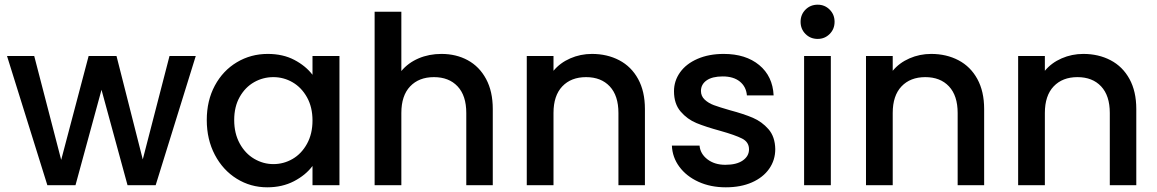

<svg xmlns="http://www.w3.org/2000/svg" viewBox="-20 -790 4937 819"><path d="M815 -551 644 0H524L413 -407L302 0H182L10 -551H126L241 -108L358 -551H477L589 -110L703 -551Z M1122 -560Q1187 -560 1235.5 -534.5Q1284 -509 1313 -471V-551H1428V0H1313V-82Q1284 -43 1234 -17Q1184 9 1120 9Q1049 9 990 -27.5Q931 -64 896.5 -129.5Q862 -195 862 -278Q862 -361 896.5 -425Q931 -489 990.5 -524.5Q1050 -560 1122 -560ZM1146 -461Q1102 -461 1064 -439.5Q1026 -418 1002.5 -376.5Q979 -335 979 -278Q979 -221 1002.5 -178Q1026 -135 1064.5 -112.5Q1103 -90 1146 -90Q1190 -90 1228 -112Q1266 -134 1289.5 -176.5Q1313 -219 1313 -276Q1313 -333 1289.5 -375Q1266 -417 1228 -439Q1190 -461 1146 -461Z M2082 -325V0H1969V-308Q1969 -382 1932 -421.5Q1895 -461 1831 -461Q1767 -461 1729.5 -421.5Q1692 -382 1692 -308V0H1578V-740H1692V-487Q1721 -522 1765.5 -541Q1810 -560 1863 -560Q1926 -560 1975.5 -533Q2025 -506 2053.5 -453Q2082 -400 2082 -325Z M2731 -325V0H2618V-308Q2618 -382 2581 -421.5Q2544 -461 2480 -461Q2416 -461 2378.5 -421.5Q2341 -382 2341 -308V0H2227V-551H2341V-488Q2369 -522 2412.5 -541Q2456 -560 2505 -560Q2570 -560 2621.5 -533Q2673 -506 2702 -453Q2731 -400 2731 -325Z M2846 -169H2964Q2967 -134 2997.5 -110.5Q3028 -87 3074 -87Q3122 -87 3148.5 -105.5Q3175 -124 3175 -153Q3175 -184 3145.5 -199Q3116 -214 3052 -232Q2990 -249 2951 -265Q2912 -281 2883.5 -314Q2855 -347 2855 -401Q2855 -445 2881 -481.5Q2907 -518 2955.5 -539Q3004 -560 3067 -560Q3161 -560 3218.5 -512.5Q3276 -465 3280 -383H3166Q3163 -420 3136 -442Q3109 -464 3063 -464Q3018 -464 2994 -447Q2970 -430 2970 -402Q2970 -380 2986 -365Q3002 -350 3025 -341.5Q3048 -333 3093 -320Q3153 -304 3191.5 -287.5Q3230 -271 3258 -239Q3286 -207 3287 -154Q3287 -107 3261 -70Q3235 -33 3187.5 -12Q3140 9 3076 9Q3011 9 2959.5 -14.5Q2908 -38 2878 -78.5Q2848 -119 2846 -169Z M3395 -697Q3395 -728 3416 -749Q3437 -770 3468 -770Q3498 -770 3519 -749Q3540 -728 3540 -697Q3540 -666 3519 -645Q3498 -624 3468 -624Q3437 -624 3416 -645Q3395 -666 3395 -697ZM3524 -551V0H3410V-551Z M4178 -325V0H4065V-308Q4065 -382 4028 -421.5Q3991 -461 3927 -461Q3863 -461 3825.5 -421.5Q3788 -382 3788 -308V0H3674V-551H3788V-488Q3816 -522 3859.5 -541Q3903 -560 3952 -560Q4017 -560 4068.5 -533Q4120 -506 4149 -453Q4178 -400 4178 -325Z M4827 -325V0H4714V-308Q4714 -382 4677 -421.5Q4640 -461 4576 -461Q4512 -461 4474.5 -421.5Q4437 -382 4437 -308V0H4323V-551H4437V-488Q4465 -522 4508.5 -541Q4552 -560 4601 -560Q4666 -560 4717.5 -533Q4769 -506 4798 -453Q4827 -400 4827 -325Z"/></svg>

Font: Poppins-tnum Medium
Style: Regular
Weight: 500
Designer: Ninad Kale (Devanagari), Jonny Pinhorn (Latin)
Foundry: Indian Type Foundry
Version: Version 4.004